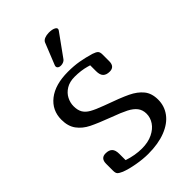

<svg xmlns="http://www.w3.org/2000/svg" viewBox="-276 -1073 1184 1184"><g transform="rotate(-45 315.5 -481.5)"><path d="M424 -589V-640Q420 -641 407 -645Q361 -658 306 -658Q262 -658 232 -639.5Q202 -621 187.5 -592.5Q173 -564 173 -534Q173 -500 185.5 -478Q198 -456 226 -440Q254 -424 308 -404Q415 -366 465 -342Q515 -318 543 -283.5Q571 -249 571 -194Q571 -138 538.5 -94Q506 -50 442.5 -25Q379 0 291 0Q246 0 192.5 -9.5Q139 -19 103 -33Q80 -43 72 -51.5Q64 -60 64 -81V-141Q64 -189 107 -189Q136 -189 150.5 -174.5Q165 -160 165 -126V-72Q228 -51 287 -51Q341 -51 380 -70Q419 -89 439 -119Q459 -149 459 -183Q459 -216 441.5 -239Q424 -262 389 -280Q354 -298 291 -321Q206 -353 160.5 -375.5Q115 -398 88 -434.5Q61 -471 61 -528Q61 -610 124 -659.5Q187 -709 299 -709Q351 -709 394 -701.5Q437 -694 484 -680Q508 -672 516.5 -663Q525 -654 525 -633V-575Q525 -527 482 -527Q453 -527 438.5 -541.5Q424 -556 424 -589ZM296 -766Q280 -766 272.5 -774Q265 -782 270 -795L327 -937Q333 -950 349.5 -956.5Q366 -963 386 -963Q416 -963 432.5 -953.5Q449 -944 439 -929L333 -782Q328 -775 317.5 -770.5Q307 -766 296 -766Z"/></g></svg>

Font: Marmelad for Arash.Academy
Style: Regular
Weight: 400
Designer: Manvel Shmavonyan
Foundry: Cyreal
Version: Version 1.110;Glyphs 3.2 (3202)